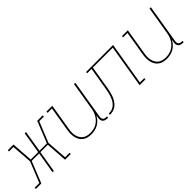

<svg xmlns="http://www.w3.org/2000/svg" viewBox="106 -1339 2157 2157"><g transform="rotate(-45 1184.0 -261.0)"><path d="M-32 0V-19H42L141 -265L123 -511H52V-530H143L161 -274H279L321 -530H342L300 -274H417L520 -530H607V-511H533L434 -265L452 -19H523V0H432L414 -256H296L254 0H233L276 -256H158L55 0Z M845 8Q816 8 789 1.5Q762 -5 740.5 -21Q719 -37 705.5 -60.5Q692 -84 686.5 -111Q681 -138 681.5 -166.5Q682 -195 687 -223L735 -511H666V-530H759L708 -220Q703 -195 702 -169Q701 -143 706 -119Q711 -95 722.5 -74Q734 -53 753 -38Q772 -23 796.5 -17Q821 -11 846 -11Q870 -11 895 -16Q920 -21 942.5 -33Q965 -45 984 -63.5Q1003 -82 1016.5 -104.5Q1030 -127 1037.5 -150.5Q1045 -174 1049 -199L1104 -530H1125L1049 -68Q1047 -57 1048.5 -45.5Q1050 -34 1056.5 -26Q1063 -18 1074 -14.5Q1085 -11 1096 -11H1109V8H1093Q1078 8 1063.5 3.5Q1049 -1 1039.5 -11.5Q1030 -22 1027.5 -37.5Q1025 -53 1028 -68L1033 -104Q1020 -78 999.5 -55.5Q979 -33 953.5 -18.5Q928 -4 900 2Q872 8 845 8Z M1144 0 1147 -19Q1168 -19 1189 -24Q1210 -29 1228 -42Q1246 -55 1259.5 -72.5Q1273 -90 1282.5 -110Q1292 -130 1298.5 -150.5Q1305 -171 1309.5 -191.5Q1314 -212 1317.5 -233Q1321 -254 1325 -274Q1325 -277 1325.5 -279Q1326 -281 1326 -283L1364 -511H1295V-530H1725L1640 -19H1709V0H1616L1701 -511H1385L1346 -279Q1346 -278 1346 -277.5Q1346 -277 1346 -276V-275Q1342 -252 1338 -229Q1334 -206 1328.5 -183.5Q1323 -161 1316 -138.5Q1309 -116 1297.5 -94.5Q1286 -73 1270 -54Q1254 -35 1233.5 -22Q1213 -9 1190 -4.5Q1167 0 1144 0Z M2045 8Q2016 8 1989 1.5Q1962 -5 1940.5 -21Q1919 -37 1905.5 -60.5Q1892 -84 1886.5 -111Q1881 -138 1881.5 -166.5Q1882 -195 1887 -223L1935 -511H1866V-530H1959L1908 -220Q1903 -195 1902 -169Q1901 -143 1906 -119Q1911 -95 1922.5 -74Q1934 -53 1953 -38Q1972 -23 1996.5 -17Q2021 -11 2046 -11Q2070 -11 2095 -16Q2120 -21 2142.5 -33Q2165 -45 2184 -63.5Q2203 -82 2216.5 -104.5Q2230 -127 2237.5 -150.5Q2245 -174 2249 -199L2304 -530H2325L2249 -68Q2247 -57 2248.5 -45.5Q2250 -34 2256.5 -26Q2263 -18 2274 -14.5Q2285 -11 2296 -11H2309V8H2293Q2278 8 2263.5 3.5Q2249 -1 2239.5 -11.5Q2230 -22 2227.5 -37.5Q2225 -53 2228 -68L2233 -104Q2220 -78 2199.5 -55.5Q2179 -33 2153.5 -18.5Q2128 -4 2100 2Q2072 8 2045 8Z"/></g></svg>

Font: Iosevka Slab Thin Extended
Style: Italic
Weight: 100
Width: 7
Italic angle: -9°
Monospace: yes
Designer: Belleve Invis
Foundry: Belleve Invis
Version: Version 11.1.0; ttfautohint (v1.8.3)